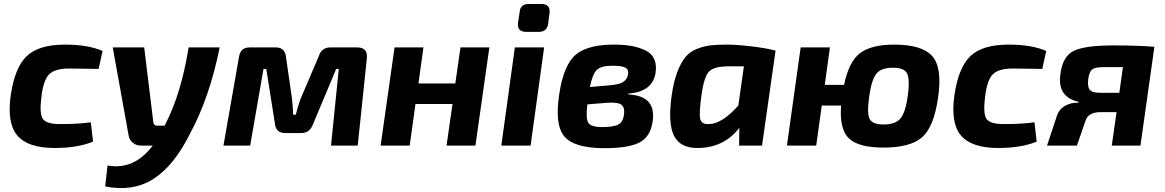

<svg xmlns="http://www.w3.org/2000/svg" viewBox="-20 -731 5849 964"><path d="M436 -117 447 -20Q370 12 254 12Q121 12 67.5 -50Q14 -112 34 -253Q54 -392 114.5 -449.5Q175 -507 306 -507Q423 -507 495 -475L475 -385Q359 -387 326 -387Q257 -387 227.5 -358.5Q198 -330 188 -246Q177 -159 195.5 -133.5Q214 -108 281 -108Q373 -108 436 -117Z M927 -493H1083Q1032 -240 933 -58Q853 102 750 167.5Q647 233 508 205L520 100Q653 124 747 0H688Q664 0 647 -14Q630 -28 626 -50L546 -493H704L750 -116Q754 -100 768 -100H807L811 -109Q890 -262 927 -493Z M1639 -493H1773Q1827 -493 1822 -439L1776 0H1642L1681 -385H1668L1551 -106Q1535 -63 1492 -63H1411Q1365 -63 1360 -112L1317 -385H1303L1236 0H1102L1179 -440Q1183 -468 1196 -480.5Q1209 -493 1236 -493H1365Q1411 -493 1416 -444L1446 -236Q1451 -189 1452 -155H1465Q1478 -205 1488 -232L1581 -450Q1595 -493 1639 -493Z M2437 -493 2367 0H2222L2252 -209H2066L2037 0H1891L1961 -493H2106L2081 -312H2266L2292 -493Z M2635 -711H2698Q2745 -711 2739 -665L2732 -611Q2726 -571 2685 -571H2622Q2575 -571 2581 -617L2589 -670Q2592 -711 2635 -711ZM2644 0H2497L2565 -493H2712Z M3135 -261 3134 -257Q3208 -253 3237.5 -218Q3267 -183 3256 -117Q3245 -44 3190.5 -15.5Q3136 13 3015 13Q2864 13 2814 -45.5Q2764 -104 2788 -259Q2810 -406 2872 -457.5Q2934 -509 3074 -507Q3120 -506 3154.5 -499.5Q3189 -493 3220.5 -478Q3252 -463 3265 -433.5Q3278 -404 3271 -362Q3254 -270 3135 -261ZM2942 -294 3033 -302Q3085 -306 3105.5 -317.5Q3126 -329 3132 -351Q3139 -380 3121.5 -390.5Q3104 -401 3054 -401Q2997 -401 2975.5 -379Q2954 -357 2942 -294ZM3028 -215 2929 -207Q2920 -134 2934.5 -113.5Q2949 -93 3001 -93Q3060 -93 3084 -105.5Q3108 -118 3113 -155Q3118 -191 3100 -205Q3082 -219 3028 -215Z M3806 0H3691L3692 -89Q3616 9 3490 12Q3397 15 3364.5 -48.5Q3332 -112 3353 -256Q3363 -324 3381 -370.5Q3399 -417 3421 -444Q3443 -471 3478 -485Q3513 -499 3545.5 -503Q3578 -507 3628 -507Q3681 -507 3755 -498Q3829 -489 3874 -477ZM3715 -398H3639Q3567 -398 3541 -373Q3515 -348 3502 -254Q3489 -159 3496 -132.5Q3503 -106 3540 -108Q3605 -109 3687 -201Z M4121 -305H4218Q4242 -422 4298.5 -464.5Q4355 -507 4470 -507Q4608 -507 4660 -450Q4712 -393 4690 -241Q4669 -94 4610 -42Q4551 10 4415 10Q4292 10 4243 -35.5Q4194 -81 4203 -201H4106L4078 0H3931L4000 -493H4147ZM4538 -250Q4549 -335 4534 -363Q4519 -391 4463 -391Q4405 -391 4380.5 -361.5Q4356 -332 4344 -246Q4332 -161 4346.5 -133.5Q4361 -106 4416 -106Q4475 -106 4500.5 -135.5Q4526 -165 4538 -250Z M5174 -117 5185 -20Q5108 12 4992 12Q4859 12 4805.5 -50Q4752 -112 4772 -253Q4792 -392 4852.5 -449.5Q4913 -507 5044 -507Q5161 -507 5233 -475L5213 -385Q5097 -387 5064 -387Q4995 -387 4965.5 -358.5Q4936 -330 4926 -246Q4915 -159 4933.5 -133.5Q4952 -108 5019 -108Q5111 -108 5174 -117Z M5706 0H5562L5586 -168H5506Q5445 -168 5431 -127L5387 0H5237L5286 -148Q5298 -184 5329 -200.5Q5360 -217 5394 -215L5395 -220Q5288 -244 5304 -358Q5315 -449 5372 -476Q5429 -503 5570 -503Q5692 -503 5776 -496ZM5600 -265 5618 -394H5521Q5479 -394 5464 -382.5Q5449 -371 5444 -335Q5439 -295 5451.5 -280Q5464 -265 5506 -265Z"/></svg>

Font: Exo 2.0
Style: Bold Italic
Weight: 700
Italic angle: -8°
Designer: Natanael Gama
Version: Version 1.001;PS 001.001;hotconv 1.0.70;makeotf.lib2.5.58329